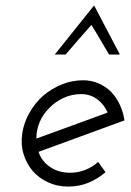

<svg xmlns="http://www.w3.org/2000/svg" viewBox="-20 -680 483 708"><path d="M279 -333Q313 -333 338.5 -314Q364 -295 377 -265Q311 -241 246 -217Q181 -193 114 -169Q114 -201 126.5 -230.5Q139 -260 162 -282Q184 -305 214.5 -319Q245 -333 279 -333ZM439 -236Q434 -268 421.5 -294.5Q409 -321 390 -341Q370 -361 343.5 -372.5Q317 -384 287 -384Q245 -384 207.5 -368.5Q170 -353 139 -327Q109 -300 88.5 -264Q68 -228 62 -188Q56 -147 67 -111.5Q78 -76 101 -49Q124 -23 157.5 -7.5Q191 8 232 8Q271 8 305.5 -6Q340 -20 369 -45Q362 -55 355.5 -64Q349 -73 342 -83Q321 -64 294.5 -53.5Q268 -43 239 -43Q196 -43 165 -64Q134 -85 122 -120Q202 -149 280.5 -178Q359 -207 439 -236ZM327 -660Q291 -615 254.5 -569.5Q218 -524 182 -479H222Q245 -506 269 -533.5Q293 -561 317 -588Q336 -558 350 -533.5Q364 -509 382 -479H422Q398 -524 374.5 -569.5Q351 -615 327 -660Z"/></svg>

Font: Josefin Slab Medium
Style: Italic
Weight: 500
Italic angle: -12°
Version: Version 2.000